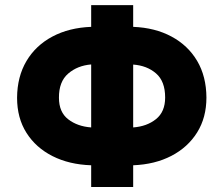

<svg xmlns="http://www.w3.org/2000/svg" viewBox="-20 -748 894 768"><path d="M512.7 -727.5V-640.6Q600.1 -637.2 666 -601.8Q731.9 -566.4 768.6 -504.4Q805.2 -442.4 805.7 -357.9Q805.7 -277.8 768.6 -218.3Q731.4 -158.7 665.5 -124.5Q599.6 -90.3 512.7 -86.9V0H344.7V-86.9Q256.8 -89.8 190.2 -123.5Q123.5 -157.2 85.9 -216.6Q48.3 -275.9 48.3 -356.9Q48.8 -441.4 85.9 -503.9Q123 -566.4 189.7 -601.8Q256.3 -637.2 344.7 -640.6V-727.5ZM215.8 -356.9Q215.8 -299.3 252.9 -270.8Q290 -242.2 344.7 -238.3V-490.2Q290 -485.8 252.7 -453.6Q215.3 -421.4 215.8 -356.9ZM640.6 -357.9Q640.6 -422.9 604.2 -454.3Q567.9 -485.8 512.7 -489.7V-238.3Q567.4 -242.2 604 -271.5Q640.6 -300.8 640.6 -357.9Z"/></svg>

Font: Inter Tight ExtraBold
Style: Regular
Weight: 800
Designer: Rasmus Andersson
Foundry: rsms
Version: Version 3.004; ttfautohint (v1.8.4.7-5d5b)